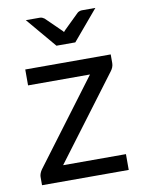

<svg xmlns="http://www.w3.org/2000/svg" viewBox="-82 -774 626 832"><g transform="rotate(-10 231.0 -358.0)"><path d="M426.5 -468.5Q426.5 -459 423 -450.2Q419.5 -441.5 414 -434.5L140 -69.5H416.5V0H35V-37Q35 -43.5 38.2 -52.2Q41.5 -61 47.5 -69L323 -436.5H50.5V-506.5H426.5ZM90 -716.5H151.5Q157.5 -716.5 163 -714Q168.5 -711.5 171.5 -709L235.5 -646.5Q241 -642 244 -637Q246.5 -639.5 248.2 -642Q250 -644.5 252.5 -646.5L316.5 -709Q319.5 -712 325.2 -714.2Q331 -716.5 336.5 -716.5H396L284.5 -584.5H201.5Z"/></g></svg>

Font: Lato TR
Style: Regular
Weight: 400
Designer: Lukasz Dziedzic
Foundry: tyPoland Lukasz Dziedzic
Version: Version 1.104 2013